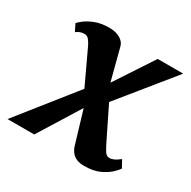

<svg xmlns="http://www.w3.org/2000/svg" viewBox="-162 -698 833 838"><g transform="rotate(30 254.5 -279.0)"><path d="M363.5 10Q341.5 10 326 3.5Q310.5 -3 301 -14.8Q291.5 -26.5 286 -42L219.5 -264.5L267.5 -258L107 0H-27.5L234 -328.5L222.5 -228L117 -453Q110.5 -466.5 101.5 -478.2Q92.5 -490 79.5 -490Q65.5 -490 56 -486.2Q46.5 -482.5 37.5 -475.5L20 -511Q24.5 -517 42 -530.8Q59.5 -544.5 89 -556Q118.5 -567.5 158 -567.5Q181 -567.5 198.2 -561.5Q215.5 -555.5 226.5 -545Q237.5 -534.5 241 -520L297 -304.5L249.5 -312.5L409 -555H537.5L282 -240L293 -339.5L398 -126Q407.5 -106.5 417.2 -90.8Q427 -75 442.5 -75Q451.5 -75 463.2 -79.8Q475 -84.5 493 -99L513 -62Q509 -55.5 491.8 -38Q474.5 -20.5 442.8 -5.2Q411 10 363.5 10Z"/></g></svg>

Font: Merriweather
Style: Bold Italic
Weight: 700
Italic angle: -7.8°
Version: Version 2.101